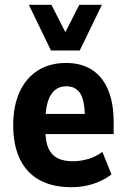

<svg xmlns="http://www.w3.org/2000/svg" viewBox="-20 -768 526 799"><path d="M277 11Q199 11 145 -18.5Q91 -48 63 -105.5Q35 -163 35 -247Q35 -326 61 -384Q87 -442 136.5 -474Q186 -506 255 -506Q318 -506 362 -478Q406 -450 429.5 -395Q453 -340 453 -260V-210H152V-294H347L333 -277Q333 -351 313.5 -380Q294 -409 256 -409Q228 -409 209 -393.5Q190 -378 179.5 -346.5Q169 -315 169 -263V-225Q169 -180 181 -152Q193 -124 218 -110.5Q243 -97 284 -97Q315 -97 347.5 -106.5Q380 -116 406 -136L444 -42Q406 -14 364 -1.5Q322 11 277 11ZM192 -558 100 -748H194L252 -634L310 -748H404L312 -558Z"/></svg>

Font: Nunito Sans 10pt Condensed ExtraBold
Style: Regular
Weight: 800
Width: 3
Designer: Vernon Adams
Foundry: Vernon Adams
Version: Version 3.101;gftools[0.9.27]